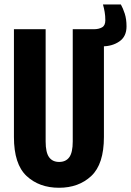

<svg xmlns="http://www.w3.org/2000/svg" viewBox="-20 -844 597 875"><path d="M43.5 -219.7Q43.5 -95.7 101.1 -42Q158.7 11.7 249 11.7Q338.9 11.7 396.2 -42.2Q453.6 -96.2 453.6 -219.7V-710.9H311.5V-199.2Q311.5 -149.4 295.9 -127.7Q280.3 -106 249.5 -106Q219.2 -106 203.6 -127.7Q188 -149.4 188 -199.2V-710.9H43.5ZM374.5 -710.9V-644Q387.2 -639.2 405.3 -636Q423.3 -632.8 445.8 -632.8Q491.7 -632.8 524.2 -655.3Q556.6 -677.7 556.6 -723.6Q556.6 -756.8 548.6 -781.7Q540.5 -806.6 530.8 -823.7H449.2Q454.1 -806.6 457 -789.3Q460 -772 460 -751.5Q460 -727.5 444.8 -719.2Q429.7 -710.9 408.7 -710.9Z"/></svg>

Font: Roboto Flex
Style: wght 700 wdth 25 opsz 34 GRAD 0.00 slnt 0.00 XTRA 468 XOPQ 96 YOPQ 79 YTLC 514 YTUC 712 YTAS 750 YTDE -203.00 YTFI 738
Weight: 700
Width: 1
Designer: Berlow after Robertson
Foundry: Google
Version: Version 3.100